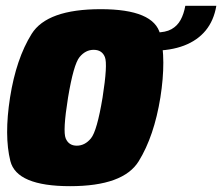

<svg xmlns="http://www.w3.org/2000/svg" viewBox="-20 -635 762 659"><path d="M220.5 4Q403.5 4 456.2 -81.8Q509 -167.5 530.5 -300.5Q551 -431.5 529.8 -517.5Q508.5 -603.5 325.5 -603.5Q141.5 -603.5 88.5 -518.5Q35.5 -433.5 14.5 -300.5Q-6 -169 15.5 -82.5Q37 4 220.5 4ZM243.5 -135Q216 -135 205.5 -160Q195 -185 213.5 -300Q232.5 -414 253 -439Q273.5 -464 301.5 -464Q330 -464 340 -439.2Q350 -414.5 332 -300Q313 -185.5 292.2 -160.2Q271.5 -135 243.5 -135ZM514 -523.5 503.5 -461Q565.5 -461 611.5 -478.5Q657.5 -496 685.8 -530.2Q714 -564.5 722.5 -615H616Q611 -587 599.8 -566.5Q588.5 -546 568.5 -534.8Q548.5 -523.5 514 -523.5Z"/></svg>

Font: Anybody Condensed Black
Style: Italic
Weight: 900
Width: 3
Italic angle: -10°
Version: Version 1.113;gftools[0.9.25]